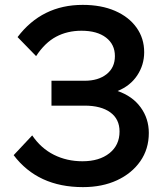

<svg xmlns="http://www.w3.org/2000/svg" viewBox="-20 -751 690 787"><path d="M320 16Q135 16 36 -115L112 -196Q148 -143 201 -116.5Q254 -90 318 -90Q387 -90 428.5 -123Q470 -156 470 -212Q470 -263 432 -290.5Q394 -318 327 -318H191V-420H327Q383 -420 417 -447Q451 -474 451 -521Q451 -569 414.5 -597Q378 -625 314 -625Q256 -625 210 -600.5Q164 -576 128 -521L52 -599Q152 -731 319 -731Q395 -731 451.5 -706.5Q508 -682 539.5 -638Q571 -594 571 -537Q571 -485 542.5 -442Q514 -399 462 -378Q523 -357 556.5 -311Q590 -265 590 -206Q590 -140 555 -90Q520 -40 459.5 -12Q399 16 320 16Z"/></svg>

Font: Wix Madefor Text SemiBold
Style: Regular
Weight: 600
Designer: Dalton Maag Ltd
Foundry: Dalton Maag Ltd
Version: Version 3.100